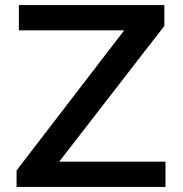

<svg xmlns="http://www.w3.org/2000/svg" viewBox="-20 -733 717 753"><path d="M45 0V-64.5Q72 -100 105.8 -143.8Q139.5 -187.5 173.8 -232.2Q208 -277 237 -314.5L497 -653L517.5 -614H322.5Q262 -614 194.2 -614Q126.5 -614 54 -614V-713H624.5V-631Q580 -574 537.2 -518.8Q494.5 -463.5 451.5 -408L178.5 -55.5L165 -99H342.5Q385.5 -99 437.5 -99Q489.5 -99 540 -99Q590.5 -99 629 -99V0Z"/></svg>

Font: Commissioner Thin Medium
Style: Regular
Weight: 500
Version: Version 1.000